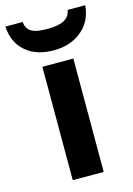

<svg xmlns="http://www.w3.org/2000/svg" viewBox="-158 -832 619 893"><g transform="rotate(-15 152.0 -385.5)"><path d="M259.8 -771C254.4 -730.5 218.3 -710 151.4 -710C123.5 -710 103 -711.9 89.4 -715.8C61.5 -723.6 45.9 -740.2 43.5 -771H-39.6C-37.1 -720.2 -19 -680.2 15.1 -650.4C48.8 -620.6 93.8 -606 150.4 -606C204.6 -606 249.5 -621.1 285.2 -650.9C320.8 -680.7 340.8 -720.7 344.7 -771ZM227.1 -545.9H78.1V0H227.1Z"/></g></svg>

Font: Noto Reveo Sans
Style: Bold
Weight: 700
Designer: Monotype Design team
Foundry: Monotype Imaging Inc.
Version: Version 1.04